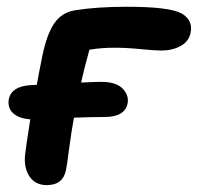

<svg xmlns="http://www.w3.org/2000/svg" viewBox="-20 -533 580 563"><path d="M117.2 9.8Q84.5 9.8 67.4 -14.4Q50.3 -38.6 53.2 -76.2Q54.2 -90.3 68.8 -183.1Q35.2 -185.5 18.3 -201.2Q1.5 -216.8 5.9 -243.2Q14.2 -279.3 67.9 -283.2Q70.8 -283.2 77.6 -283.7Q84.5 -284.2 87.9 -284.2Q92.8 -313 104 -368.2Q116.7 -431.2 138.7 -463.9Q160.6 -496.6 200.2 -502.9Q264.6 -513.2 353 -513.2Q477.1 -513.2 513.2 -493.2Q545.9 -473.6 539.1 -438Q534.2 -411.6 509.8 -398.2Q485.4 -384.8 453.1 -384.8Q434.6 -384.8 392.6 -388.9Q350.6 -393.1 316.9 -393.1Q276.4 -393.1 242.2 -387.2Q226.6 -331.1 217.8 -291Q261.7 -293 276.9 -293Q320.3 -293 339.6 -273.2Q358.9 -253.4 354 -229Q345.7 -189.9 286.1 -189.9Q250.5 -189.9 196.8 -188Q189.5 -148.4 182.6 -96.4Q175.8 -44.4 173.8 -36.1Q165.5 9.8 117.2 9.8Z"/></svg>

Font: Shantell Sans Normal
Style: Italic
Weight: 600
Italic angle: -11.31°
Designer: Stephen Nixon, Anya Danilova, Shantell Martin
Foundry: Arrow Type
Version: Version 1.006;[559af2be0]